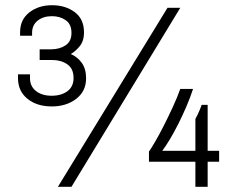

<svg xmlns="http://www.w3.org/2000/svg" viewBox="-20 -716 921 736"><path d="M179 -308Q121 -308 85 -337.5Q49 -367 49 -416V-431H95V-416Q95 -385 118 -367Q141 -349 178 -349Q215 -349 238.5 -366.5Q262 -384 262 -417Q262 -453 238 -469.5Q214 -486 180 -486H132V-527H176Q208 -527 231 -542Q254 -557 254 -590Q254 -623 232 -638.5Q210 -654 179 -654Q146 -654 124.5 -637Q103 -620 103 -590V-579H57V-592Q57 -641 92.5 -668.5Q128 -696 179 -696Q231 -696 266.5 -669.5Q302 -643 302 -592Q302 -558 284.5 -537.5Q267 -517 251 -509Q277 -498 293.5 -475Q310 -452 310 -416Q310 -366 272 -337Q234 -308 179 -308ZM202 0 622 -686H671L254 0ZM729 0V-96H551V-135Q559 -146 574.5 -172.5Q590 -199 608 -234.5Q626 -270 643 -307Q660 -344 671 -375H720Q710 -344 695.5 -310Q681 -276 664.5 -243Q648 -210 631.5 -182.5Q615 -155 602 -138H729V-260Q733 -267 737.5 -276.5Q742 -286 746 -295.5Q750 -305 753 -314H776V-138H820V-96H776V0Z"/></svg>

Font: Chivo ExtraLight
Style: Regular
Weight: 250
Designer: Hector Gatti
Foundry: Omnibus-Type
Version: Version 2.002